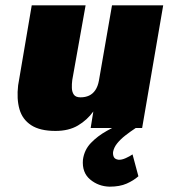

<svg xmlns="http://www.w3.org/2000/svg" viewBox="-20 -480 632 720"><path d="M477 99Q467 106 451.5 113Q436 120 424 119Q411 117 407 109Q403 101 404 90Q407 73 419.5 57.5Q432 42 450 28Q468 14 489 0L449 -25Q416 -9 381 10.5Q346 30 321 56Q296 82 291 119Q287 167 318 193Q349 219 391 220Q429 220 455 208.5Q481 197 499 181ZM251 -180 301 -460H99L48 -160Q42 -109 53 -70.5Q64 -32 97 -10.5Q130 11 188 11Q238 11 272.5 -9.5Q307 -30 330 -62L320 0H513L592 -460H400L351 -178Q347 -156 337.5 -142Q328 -128 314 -121.5Q300 -115 282 -115Q264 -115 257 -125Q250 -135 249.5 -150Q249 -165 251 -180Z"/></svg>

Font: Jost Black
Style: Italic
Weight: 900
Italic angle: -5°
Version: Version 3.710